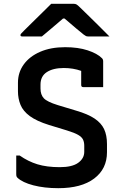

<svg xmlns="http://www.w3.org/2000/svg" viewBox="-20 -966 640 1005"><path d="M321 -719Q389 -719 439 -702.5Q489 -686 513 -662Q520 -656 520 -645V-510H416Q405 -510 405 -521V-595Q363 -610 314 -610Q258 -610 225 -588.5Q192 -567 192 -523V-503Q192 -470 209.5 -451.5Q227 -433 282 -416L378 -387Q440 -369 475 -345.5Q510 -322 525 -290Q540 -258 540 -212V-169Q540 -82 473 -31.5Q406 19 285 19Q212 19 154.5 4Q97 -11 71 -36Q68 -39 66.5 -43Q65 -47 65 -55V-152H83Q127 -121 176 -106Q225 -91 293 -91Q358 -91 389.5 -114Q421 -137 421 -171V-203Q421 -222 414.5 -235.5Q408 -249 389 -260Q370 -271 331 -283L236 -312Q172 -332 136.5 -358Q101 -384 87.5 -417Q74 -450 74 -488V-533Q74 -587 104.5 -629Q135 -671 190.5 -695Q246 -719 321 -719ZM248 -946H367Q374 -946 380 -943Q386 -940 400 -926Q411 -916 436.5 -890.5Q462 -865 494 -834Q526 -803 553 -775H446Q435 -775 430.5 -777Q426 -779 418 -785Q404 -796 379 -817Q354 -838 318 -869H310Q276 -839 248.5 -816.5Q221 -794 199 -775H98Q87 -775 87 -782Q87 -786 90.5 -790Q94 -794 108 -808Q125 -825 151.5 -851Q178 -877 204.5 -903Q231 -929 248 -946Z"/></svg>

Font: Recursive Mn Lnr St SmB
Style: Regular
Weight: 600
Monospace: yes
Version: Version 1.079;hotconv 1.0.112;makeotfexe 2.5.65598; ttfautoh